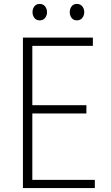

<svg xmlns="http://www.w3.org/2000/svg" viewBox="-20 -960 566 980"><path d="M130 -42H464V0H97V-768H454V-726H130L145 -740V-411L130 -423H421V-381H130L145 -394V-28ZM183 -856Q165 -856 155.5 -868.5Q146 -881 146 -898Q146 -915 155.5 -927.5Q165 -940 183 -940Q200 -940 210 -927.5Q220 -915 220 -898Q220 -881 210 -868.5Q200 -856 183 -856ZM372 -856Q355 -856 345.5 -868.5Q336 -881 336 -898Q336 -915 345.5 -927.5Q355 -940 372 -940Q390 -940 400 -927.5Q410 -915 410 -898Q410 -881 400 -868.5Q390 -856 372 -856Z"/></svg>

Font: Yaldevi ExtraLight
Style: Regular
Weight: 200
Designer: Sol Matas, Rajitha Manaperi, Kosala Senevirathne
Foundry: Mooniak
Version: Version 1.100